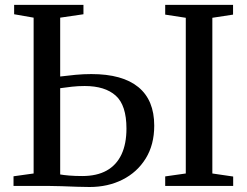

<svg xmlns="http://www.w3.org/2000/svg" viewBox="-20 -763 1012 788"><path d="M347.5 4.5Q327.5 4.5 296.8 3.5Q266 2.5 233.5 1.2Q201 0 174.5 0H35.5V-39.5L118 -51V-690.5L38 -704.5V-743H322.5V-704.5L227 -690.5V-449Q258 -453 290.5 -456Q323 -459 355 -459Q482.5 -459 547.8 -405.5Q613 -352 613 -247.5Q613 -169 578 -112.5Q543 -56 483 -25.8Q423 4.5 347.5 4.5ZM317.5 -40.5Q377.5 -40.5 417.8 -63Q458 -85.5 478.5 -129Q499 -172.5 499 -235.5Q499 -331 455 -370.5Q411 -410 327.5 -410Q300.5 -410 275.5 -407.2Q250.5 -404.5 227 -401V-47Q240.5 -44.5 264.2 -42.5Q288 -40.5 317.5 -40.5ZM742.5 -51V-690L658 -703V-743H936.5V-703L851.5 -690V-51L937 -38.5V0H658V-39Z"/></svg>

Font: Merriweather 60pt
Style: Regular
Weight: 400
Version: Version 2.100